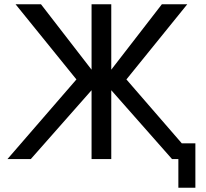

<svg xmlns="http://www.w3.org/2000/svg" viewBox="-20 -749 972 904"><path d="M835.9 -74.2H899.9V134.8H819.8V0H790L503.9 -324.2V0H411.1V-324.2L125 0H15.1L339.8 -375L53.2 -729H172.9L411.1 -420.9V-729H503.9V-420.9L742.2 -729H861.8L575.2 -375Z"/></svg>

Font: Miedinger*
Style: Book
Weight: 400
Version: Version 001.000